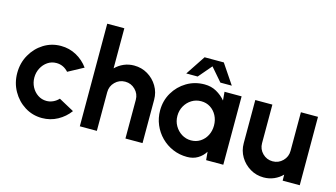

<svg xmlns="http://www.w3.org/2000/svg" viewBox="-86 -1046 2373 1356"><g transform="rotate(15 1101.0 -368.5)"><path d="M368 -152 480 -91Q445.5 -44 393.5 -15.5Q341.5 13 280 13Q211 13 154.2 -22.5Q97.5 -58 63.8 -117.8Q30 -177.5 30 -250Q30 -323 63.8 -383Q97.5 -443 154.2 -478.5Q211 -514 280 -514Q341.5 -514 393.5 -485.5Q445.5 -457 480 -409L368 -348.5Q331.5 -389 280 -389Q244.5 -389 216.2 -369.8Q188 -350.5 171.5 -318.8Q155 -287 155 -250Q155 -213 171.5 -181.5Q188 -150 216.5 -131Q245 -112 280 -112Q305 -112 328 -122.8Q351 -133.5 368 -152Z M1013 -316.5V0H888V-283Q888 -326.5 857.2 -357Q826.5 -387.5 783.5 -387.5Q740 -387.5 709.5 -357Q679 -326.5 679 -283V0H554.5L554 -750H679V-457Q705 -483.5 740 -498.8Q775 -514 815 -514Q870 -514 914.8 -487.2Q959.5 -460.5 986.2 -415.8Q1013 -371 1013 -316.5Z M1478.5 -500H1603.5V0H1478L1472.5 -60Q1452 -27 1418.8 -7Q1385.5 13 1341 13Q1285 13 1236.5 -7.8Q1188 -28.5 1151.2 -65.5Q1114.5 -102.5 1093.8 -151.2Q1073 -200 1073 -255.5Q1073 -327 1107.5 -385.8Q1142 -444.5 1200.2 -479.2Q1258.5 -514 1330 -514Q1379 -514 1417.8 -492.2Q1456.5 -470.5 1484 -437.5ZM1337.5 -107Q1375.5 -107 1405.2 -126.2Q1435 -145.5 1451.8 -178Q1468.5 -210.5 1468.5 -250Q1468.5 -290 1451.5 -322.5Q1434.5 -355 1405 -374Q1375.5 -393 1337.5 -393Q1299.5 -393 1268.5 -373.8Q1237.5 -354.5 1219.2 -322Q1201 -289.5 1201 -250Q1201 -210 1219.8 -177.8Q1238.5 -145.5 1269.5 -126.2Q1300.5 -107 1337.5 -107ZM1420 -699 1517 -555H1433.5L1350 -651.5L1267.5 -555H1184L1279.5 -699Z M1703.5 -184.5V-500H1828.5V-218Q1828.5 -174.5 1859 -144Q1889.5 -113.5 1933 -113.5Q1976 -113.5 2006.5 -144Q2037 -174.5 2037 -218V-500H2162L2162.5 0H2037.5L2037 -44Q2011.5 -17.5 1976.2 -2.2Q1941 13 1901 13Q1846.5 13 1801.8 -13.8Q1757 -40.5 1730.2 -85.2Q1703.5 -130 1703.5 -184.5Z"/></g></svg>

Font: Urbanist
Style: Bold
Weight: 700
Designer: Corey Hu
Foundry: Corey Hu
Version: Version 1.330; ttfautohint (v1.8.4.7-5d5b)